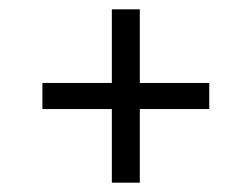

<svg xmlns="http://www.w3.org/2000/svg" viewBox="-20 -546 540 412"><path d="M220 -154V-312H71V-368H220V-526H280V-368H429V-312H280V-154Z"/></svg>

Font: Iosevka Curly Slab Light
Style: Regular
Weight: 300
Monospace: yes
Designer: Belleve Invis
Foundry: Belleve Invis
Version: Version 22.1.2; ttfautohint (v1.8.4)